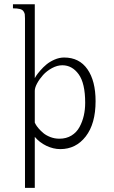

<svg xmlns="http://www.w3.org/2000/svg" viewBox="-20 -703 547 919"><path d="M146.5 -682.6V-329.1Q148.4 -333 154.1 -341.6Q159.7 -350.1 173.1 -365.7Q186.5 -381.3 202.4 -394.5Q218.3 -407.7 241 -417.7Q263.7 -427.7 287.1 -427.7Q359.4 -427.7 398.4 -371.8Q437.5 -315.9 437.5 -218.8Q437.5 -110.8 390.4 -50Q343.3 10.7 268.6 10.7Q235.4 10.7 202.1 -5.1Q168.9 -21 146.5 -47.9V196.3H99.6V-615.2Q99.6 -628.4 98.6 -634.8Q97.7 -641.1 92.5 -648.9Q87.4 -656.7 75.2 -659.9Q63 -663.1 42 -663.1V-682.6ZM278.3 -390.6Q253.9 -390.6 228.8 -377Q203.6 -363.3 186 -343.8Q168.5 -324.2 157.5 -303.7Q146.5 -283.2 146.5 -268.6V-116.2L150.4 -108.4Q154.8 -100.1 164.3 -88.9Q173.8 -77.6 187 -66.4Q200.2 -55.2 220.7 -47.1Q241.2 -39.1 264.6 -39.1Q297.4 -39.1 322 -54.2Q346.7 -69.3 360.6 -95Q374.5 -120.6 381.1 -149.7Q387.7 -178.7 387.7 -210.9Q387.7 -304.7 356.4 -347.7Q325.2 -390.6 278.3 -390.6Z"/></svg>

Font: Buda
Style: light
Weight: 400
Version: Version 1.002